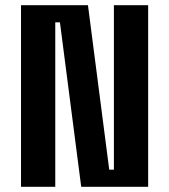

<svg xmlns="http://www.w3.org/2000/svg" viewBox="-20 -720 652 740"><path d="M61 0V-700H319L401 -66H419V-700H551V0H293L211 -634H193V0Z"/></svg>

Font: Space Mono
Style: Bold
Weight: 700
Monospace: yes
Designer: Colophon Foundry + Benjamin Critton
Foundry: Colophon Foundry & Benjamin Critton
Version: Version 1.003; ttfautohint (v1.8.4.7-5d5b)